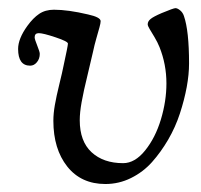

<svg xmlns="http://www.w3.org/2000/svg" viewBox="-20 -445 498 476"><path d="M241.2 11.2Q181.2 11.2 146.7 -32.2Q112.3 -75.7 112.3 -145.5Q112.3 -163.6 116 -184.6Q119.6 -205.6 127.2 -236.6Q134.8 -267.6 137.2 -280.3Q148.4 -331.5 148.4 -336.9Q148.4 -342.3 117.7 -352.5Q86.9 -362.8 76.2 -362.8Q65.9 -362.8 65.9 -352.5Q65.9 -347.7 72.3 -332Q78.6 -316.4 78.6 -311.5Q78.6 -299.3 71.5 -290.8Q64.5 -282.2 54.7 -282.2Q24.9 -282.2 24.9 -323.7Q24.9 -349.1 47.9 -380.9Q62 -400.4 77.1 -410.6Q92.3 -420.9 113.8 -420.9Q148.9 -420.9 198.2 -409.2Q229.5 -402.3 229.5 -392.6Q229.5 -387.7 226.6 -377.2Q223.6 -366.7 218.8 -349.6Q213.9 -332.5 210.9 -317.9Q208.5 -306.2 197.8 -262.2Q187 -218.3 182.4 -192.1Q177.7 -166 177.7 -147Q177.7 -94.7 207 -67.6Q236.3 -40.5 285.2 -40.5Q314.5 -40.5 339.8 -72Q365.2 -103.5 378.9 -148.9Q392.6 -194.3 392.6 -238.3Q392.6 -285.2 375.5 -328.1Q370.6 -340.3 363 -353Q355.5 -365.7 350.8 -373.3Q346.2 -380.9 346.2 -384.8Q346.2 -392.1 353.3 -397.9Q360.4 -403.8 380.9 -412.6Q410.2 -424.8 415 -424.8Q419.9 -424.8 426.5 -419.4Q433.1 -414.1 436 -405.3Q448.7 -368.7 448.7 -287.6Q448.7 -260.7 442.9 -229Q437 -197.3 426 -163.6Q415 -129.9 397 -98.9Q378.9 -67.9 356.9 -43.2Q335 -18.6 304.9 -3.7Q274.9 11.2 241.2 11.2Z"/></svg>

Font: Cooper*
Style: Italic
Weight: 400
Italic angle: -7°
Designer: Owen Earl
Foundry: indestructible type*
Version: Version 0.001